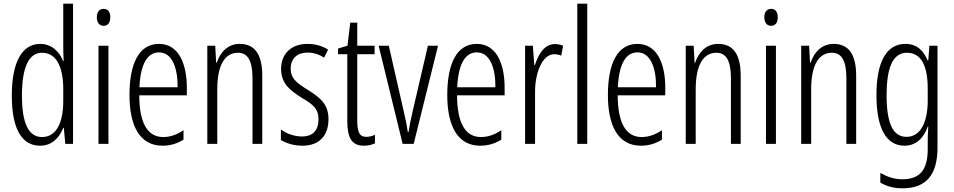

<svg xmlns="http://www.w3.org/2000/svg" viewBox="-20 -780 5170 1041"><path d="M197 10C264 10 302 -35 323 -87H326L334 0H376V-760H323V-520C323 -498 324 -476 325 -449H322C303 -499 260 -542 198 -542C100 -542 44 -444 44 -262C44 -85 96 10 197 10ZM208 -37C132 -37 99 -117 99 -262C99 -413 135 -494 208 -494C283 -494 323 -422 323 -295V-233C323 -109 282 -37 208 -37Z M542 -732C517 -732 505 -713 505 -686C505 -659 518 -640 542 -640C565 -640 578 -658 578 -686C578 -713 567 -732 542 -732ZM568 -532H514V0H568Z M842 -542C735 -542 682 -438 682 -265C682 -102 735 10 861 10C904 10 942 -2 975 -23V-74C938 -49 902 -37 865 -37C778 -37 736 -115 735 -263H993V-305C993 -432 950 -542 842 -542ZM842 -496C914 -496 944 -410 943 -307H736C742 -435 780 -496 842 -496Z M1280 -542C1214 -542 1174 -496 1155 -440H1152L1147 -532H1104V0H1158V-295C1158 -431 1201 -494 1271 -494C1322 -494 1349 -452 1349 -357V0H1402V-370C1402 -488 1359 -542 1280 -542Z M1761 -134C1761 -218 1713 -252 1647 -294C1584 -333 1556 -357 1556 -408C1556 -463 1592 -495 1647 -495C1680 -495 1712 -485 1737 -467L1759 -511C1727 -531 1689 -542 1647 -542C1556 -542 1504 -485 1504 -407C1504 -327 1552 -290 1619 -248C1679 -213 1707 -189 1707 -133C1707 -74 1676 -40 1618 -40C1575 -40 1532 -56 1503 -78V-21C1529 -5 1570 10 1619 10C1711 10 1761 -44 1761 -134Z M1966 -38C1927 -38 1917 -67 1917 -126V-486H2011V-532H1917V-657H1879L1864 -532L1813 -517V-486H1863V-123C1863 -35 1886 10 1952 10C1977 10 1996 5 2013 -3V-49C2000 -43 1983 -38 1966 -38Z M2163 0H2223L2355 -532H2300L2217 -175C2207 -134 2200 -96 2195 -64H2191C2185 -107 2176 -147 2167 -185L2088 -532H2033Z M2565 -542C2458 -542 2405 -438 2405 -265C2405 -102 2458 10 2584 10C2627 10 2665 -2 2698 -23V-74C2661 -49 2625 -37 2588 -37C2501 -37 2459 -115 2458 -263H2716V-305C2716 -432 2673 -542 2565 -542ZM2565 -496C2637 -496 2667 -410 2666 -307H2459C2465 -435 2503 -496 2565 -496Z M2988 -541C2931 -541 2899 -485 2880 -427H2877L2869 -532H2827V0H2881V-279C2880 -383 2920 -486 2985 -486C2999 -486 3013 -483 3023 -478L3033 -532C3018 -539 3002 -541 2988 -541Z M3164 0V-760H3110V0Z M3436 -542C3329 -542 3276 -438 3276 -265C3276 -102 3329 10 3455 10C3498 10 3536 -2 3569 -23V-74C3532 -49 3496 -37 3459 -37C3372 -37 3330 -115 3329 -263H3587V-305C3587 -432 3544 -542 3436 -542ZM3436 -496C3508 -496 3538 -410 3537 -307H3330C3336 -435 3374 -496 3436 -496Z M3874 -542C3808 -542 3768 -496 3749 -440H3746L3741 -532H3698V0H3752V-295C3752 -431 3795 -494 3865 -494C3916 -494 3943 -452 3943 -357V0H3996V-370C3996 -488 3953 -542 3874 -542Z M4161 -732C4136 -732 4124 -713 4124 -686C4124 -659 4137 -640 4161 -640C4184 -640 4197 -658 4197 -686C4197 -713 4186 -732 4161 -732ZM4187 -532H4133V0H4187Z M4500 -542C4434 -542 4394 -496 4375 -440H4372L4367 -532H4324V0H4378V-295C4378 -431 4421 -494 4491 -494C4542 -494 4569 -452 4569 -357V0H4622V-370C4622 -488 4579 -542 4500 -542Z M4889 -542C4785 -542 4732 -443 4732 -264C4732 -81 4787 10 4884 10C4946 10 4988 -31 5010 -93H5013C5010 -57 5010 -28 5010 -2V30C5010 146 4963 192 4872 192C4830 192 4794 180 4753 158V210C4789 231 4827 241 4873 241C5005 241 5063 164 5063 20V-532H5019L5013 -453H5009C4987 -506 4951 -542 4889 -542ZM4897 -494C4977 -494 5010 -419 5010 -300V-233C5010 -125 4975 -38 4895 -38C4823 -38 4787 -108 4787 -264C4787 -407 4818 -494 4897 -494Z"/></svg>

Font: Noto Sans Georgian ExtraCondensed Light
Style: Regular
Weight: 300
Width: 2
Designer: Monotype Design Team, Akaki Razmadze
Foundry: Google LLC
Version: Version 2.005